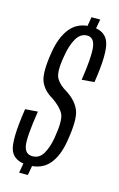

<svg xmlns="http://www.w3.org/2000/svg" viewBox="-113 -726 481 776"><g transform="rotate(15 127.5 -338.0)"><path d="M161 -626 196.5 -624.5 206.5 -679H170ZM50 3.5H86.5L96.5 -52H60ZM78.5 -35Q134 -35 164.5 -70.5Q195 -106 205.5 -171.5Q221 -263.5 206.8 -299.5Q192.5 -335.5 152 -362Q118.5 -381 105 -405Q91.5 -429 103.5 -497Q111 -545 128 -574Q145 -603 172.5 -603Q202.5 -603 207.2 -562.5Q212 -522 197 -424.5L249.5 -429Q269 -553 253.2 -597.5Q237.5 -642 179 -642Q123 -642 92 -603.8Q61 -565.5 50.5 -498.5Q36.5 -412.5 50 -378Q63.5 -343.5 102 -321.5Q139.5 -296 152.2 -271Q165 -246 152 -169.5Q145 -128.5 129.2 -101.5Q113.5 -74.5 84.5 -74.5Q54 -74.5 48 -109Q42 -143.5 59.5 -254.5L7 -250.5Q-14 -113.5 3.2 -74.2Q20.5 -35 78.5 -35Z"/></g></svg>

Font: Anybody ExtraCondensed Light
Style: Italic
Weight: 300
Width: 2
Italic angle: -10°
Version: Version 1.113;gftools[0.9.25]